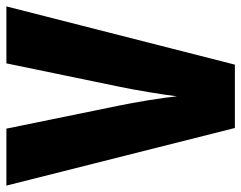

<svg xmlns="http://www.w3.org/2000/svg" viewBox="-97 -657 754 600"><g transform="rotate(-90 280.0 -357.0)"><path d="M560 -714H382L309 -361C299 -314 284 -224 279 -181C275 -224 260 -315 250 -362L178 -714H0L180 0H378Z"/></g></svg>

Font: Noto Sans Myanmar UI ExtraCondensed Black
Style: Regular
Weight: 900
Width: 2
Designer: Monotype Design Team
Foundry: Monotype Imaging Inc.
Version: Version 2.103